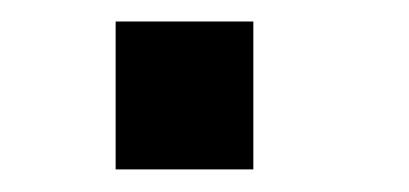

<svg xmlns="http://www.w3.org/2000/svg" viewBox="-20 -400 373 175"><path d="M210.9 -380.4V-245.6H85.4V-380.4Z"/></svg>

Font: Arimo SemiBold
Style: Regular
Weight: 600
Designer: Steve Matteson
Foundry: Monotype Imaging Inc.
Version: Version 1.33